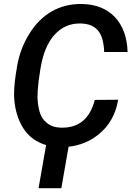

<svg xmlns="http://www.w3.org/2000/svg" viewBox="-20 -741 678 980"><path d="M463.9 -231C439 -136.2 383.8 -89.4 298.3 -89.4C295.4 -89.4 292.5 -89.4 289.1 -89.4C260.3 -90.3 236.8 -98.6 218.3 -114.3C199.7 -129.4 187 -149.9 180.7 -175.8C174.3 -201.2 171.4 -226.1 171.4 -250C171.4 -258.3 171.9 -267.1 172.4 -275.9L176.8 -325.7L186.5 -390.6C198.7 -466.3 222.7 -523.9 257.8 -563C293 -601.6 335.4 -621.1 385.7 -621.1C387.7 -621.1 390.1 -621.1 392.1 -621.1C469.7 -619.1 508.3 -577.1 511.7 -475.6H631.3C628.9 -551.3 606.9 -610.8 565.9 -654.3C524.4 -697.3 468.8 -719.2 397.9 -720.7C396 -720.7 394 -720.7 391.6 -720.7C284.7 -720.7 192.4 -670.4 129.9 -568.8C98.1 -518.1 77.6 -462.9 67.4 -403.8C57.1 -344.7 51.8 -297.9 51.8 -262.7C51.8 -256.3 51.8 -250.5 52.2 -245.1C54.7 -195.8 65.4 -151.4 84.5 -112.3C103.5 -72.8 130.4 -43 164.6 -22.5C180.2 -13.2 197.3 -5.9 215.3 -0.5L176.8 219.7H293L330.1 7.8C388.2 1.5 439.5 -19.5 482.9 -54.7C537.6 -98.6 570.8 -157.7 583 -231.9Z"/></svg>

Font: Roboto Medium
Style: Italic
Weight: 500
Italic angle: -12°
Designer: Google
Version: Version 2.137; 2017